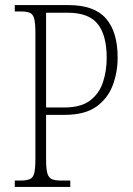

<svg xmlns="http://www.w3.org/2000/svg" viewBox="-20 -734 522 754"><path d="M38 0V-25H61Q84 -25 97 -30.5Q110 -36 114.5 -54Q119 -72 119 -110V-606Q119 -642 114.5 -660Q110 -678 97.5 -683.5Q85 -689 61 -689H38V-714H249Q350 -714 396 -661.5Q442 -609 442 -508Q442 -450 422.5 -398.5Q403 -347 358 -315Q313 -283 234 -283H161V-108Q161 -71 166 -53.5Q171 -36 183.5 -30.5Q196 -25 220 -25H256V0ZM234 -312Q298 -312 334 -339.5Q370 -367 384.5 -411.5Q399 -456 399 -507Q399 -595 364 -639.5Q329 -684 246 -684H161V-312Z"/></svg>

Font: Noto Serif Lao Condensed ExtraLight
Style: Regular
Weight: 200
Width: 3
Designer: Monotype Design Team
Foundry: Monotype Imaging Inc.
Version: Version 2.003; ttfautohint (v1.8.4.7-5d5b)